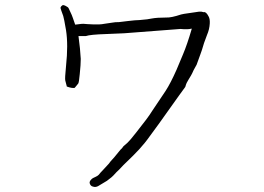

<svg xmlns="http://www.w3.org/2000/svg" viewBox="-20 -707 1040 756"><path d="M423 -618Q432 -620 449 -620Q462 -622 482 -624Q515 -628 529 -628Q566 -631 577 -634Q598 -638 635 -638Q654 -637 693 -650Q699 -652 729 -656Q759 -661 763 -661Q774 -662 782 -659Q782 -659 782 -659Q791 -662 801 -643Q807 -633 806 -615Q805 -592 795 -569Q782 -536 775 -510Q773 -503 769 -493Q757 -461 757 -460Q756 -454 748 -441Q742 -431 737 -419Q735 -414 722 -393Q713 -378 712 -373Q710 -365 709 -364Q694 -344 685 -331Q588 -194 559 -156Q556 -151 529 -120Q511 -100 466 -57Q460 -50 449 -39Q437 -28 432 -22Q421 -9 401 5Q380 18 366 26Q356 31 347 28Q336 26 333 14Q332 7 339 0Q344 -6 357 -11Q364 -14 369 -19Q375 -27 385 -37Q409 -63 409 -63Q409 -65 431 -89Q441 -101 449 -111Q457 -121 458 -121Q459 -121 466 -131Q468 -133 482 -145Q491 -153 516 -185Q564 -245 579 -270Q580 -272 632 -349Q652 -380 675 -432Q687 -460 701 -494Q717 -532 734 -590Q734 -592 735 -594Q734 -594 733 -594Q725 -592 717 -592Q709 -592 704 -592Q691 -593 691 -593L469 -576Q465 -576 399 -573Q335 -571 318 -565Q316 -565 306 -565Q296 -565 289 -565Q296 -514 298 -475Q298 -453 294 -415Q291 -382 288 -378L274 -361Q263 -359 244 -366H243V-367Q240 -378 237 -390Q235 -397 240 -447Q249 -531 240 -588Q232 -635 229 -644Q219 -671 219 -673Q217 -677 221 -682Q226 -687 228 -687Q232 -687 238 -684Q248 -679 250 -675Q253 -669 257 -660Q263 -648 267 -636Q272 -621 276 -610Q287 -611 301 -613Q304 -614 325 -612Q343 -611 346 -611Q376 -610 389 -613Q389 -613 423 -618Z"/></svg>

Font: ToneOZ-Tsuipita-TC
Style: Tsuipita-TC
Weight: 400
Designer: :Jeffrey Xuan (Chih-Lin Hsuan)  :
Foundry: jeffreyx@gmail.com, cjkFonts.io
Version: Version 0.24071